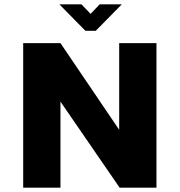

<svg xmlns="http://www.w3.org/2000/svg" viewBox="-20 -866 831 886"><path d="M530 -667V-267L259 -667H87V0H259V-397L532 0H702V-667ZM542 -846H440L398 -802L356 -846H254L374 -724H422Z"/></svg>

Font: Maven Pro
Style: Black
Weight: 900
Designer: Joe Prince
Foundry: Joe Prince
Version: Version 1.003